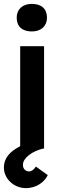

<svg xmlns="http://www.w3.org/2000/svg" viewBox="-36 -765 315 989"><path d="M128 -603C177 -603 206 -632 206 -674C206 -719 178 -745 128 -745C79 -745 50 -716 50 -674C50 -629 78 -603 128 -603ZM-16 98C-16 156 36 204 97 204C154 204 194 171 210 137L149 93C138 109 127 118 114 118C95 118 82 104 82 84C82 49 130 13 188 0H191V-527H68V-12C13 16 -16 51 -16 98Z"/></svg>

Font: Easer Grotesk Medium
Style: Regular
Weight: 500
Designer: Boardeaser, Bonnie Shaver-Troup, Thomas Jockin
Foundry: Lexend
Version: Version 1.001;Glyphs 3.1.2 (3151)